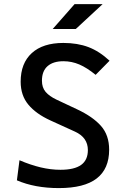

<svg xmlns="http://www.w3.org/2000/svg" viewBox="-20 -914 626 943"><path d="M269 9.8Q210 9.8 158.4 0.2Q106.9 -9.3 63 -28.3L75.7 -127Q129.4 -104 179.4 -92Q229.5 -80.1 276.9 -80.1Q345.2 -80.1 378.4 -104Q411.6 -127.9 411.6 -176.8Q411.6 -238.8 348.1 -267.6L228 -322.3Q157.2 -354.5 119.4 -399.9Q81.5 -445.3 81.5 -512.7Q81.5 -603.5 136.2 -653.3Q190.9 -703.1 291 -703.1Q360.8 -703.1 414.6 -682.6Q468.3 -662.1 518.1 -615.7L449.7 -546.4Q406.7 -581.5 369.4 -597.4Q332 -613.3 291.5 -613.3Q241.2 -613.3 213.6 -589.1Q186 -564.9 186 -517.6Q186 -483.9 204.1 -462.6Q222.2 -441.4 257.3 -424.8L358.9 -377Q436 -340.8 476.1 -295.4Q516.1 -250 516.1 -178.7Q516.1 -84.5 454.8 -37.4Q393.6 9.8 269 9.8ZM238.8 -771.5 346.2 -893.6H483.9L352.1 -771.5Z"/></svg>

Font: Cascadia Code
Style: Regular
Weight: 400
Designer: Aaron Bell
Foundry: Saja Typeworks
Version: Version 2404.023